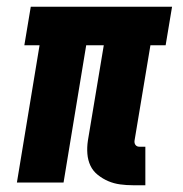

<svg xmlns="http://www.w3.org/2000/svg" viewBox="-20 -540 540 568"><path d="M373 8Q354 8 335.5 5.5Q317 3 300.5 -4Q284 -11 269.5 -22.5Q255 -34 247.5 -50Q240 -66 238.5 -85Q237 -104 240 -124L287 -406H235L168 0H30L97 -406H52L71 -520H489L470 -406H425L378 -124Q377 -116 381 -111Q385 -106 392 -106H410V8Z"/></svg>

Font: Iosevka SS18 Heavy
Style: Italic
Weight: 900
Italic angle: -9°
Monospace: yes
Designer: Belleve Invis
Foundry: Belleve Invis
Version: Version 25.1.1; ttfautohint (v1.8.4)